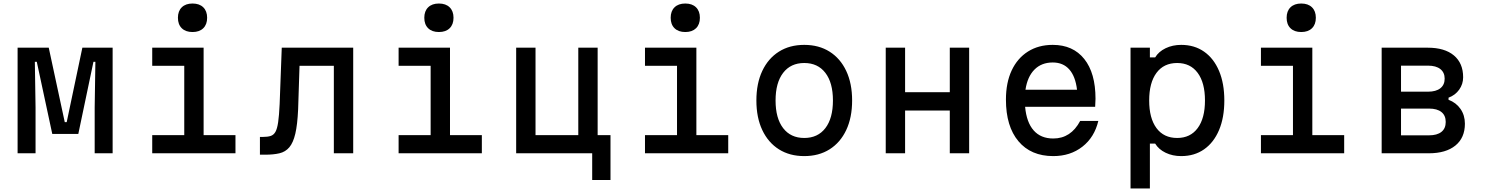

<svg xmlns="http://www.w3.org/2000/svg" viewBox="-20 -871 8440 1091"><path d="M80 0V-600H257L348 -177H359L448 -600H620V0H518V-260L522 -520H511L425 -110H277L189 -520H178L182 -260V0Z M845 -600H1137V-103H1318V0H845V-103H1027V-497H845ZM1074 -689Q1035 -689 1013 -710.5Q991 -732 991 -770Q991 -808 1013 -829.5Q1035 -851 1074 -851Q1113 -851 1135 -829.5Q1157 -808 1157 -770Q1157 -732 1135 -710.5Q1113 -689 1074 -689Z M1457 8V-93H1475Q1501 -93 1518 -98.5Q1535 -104 1545 -121.5Q1555 -139 1560.5 -176.5Q1566 -214 1569 -279L1581 -600H1987V0H1877V-497H1682L1674 -249Q1670 -162 1658 -111Q1646 -60 1624 -34Q1602 -8 1568 0Q1534 8 1487 8Z M2245 -600H2537V-103H2718V0H2245V-103H2427V-497H2245ZM2474 -689Q2435 -689 2413 -710.5Q2391 -732 2391 -770Q2391 -808 2413 -829.5Q2435 -851 2474 -851Q2513 -851 2535 -829.5Q2557 -808 2557 -770Q2557 -732 2535 -710.5Q2513 -689 2474 -689Z M3345 152V0H2913V-600H3023V-103H3266V-600H3376V-103H3449V152Z M3645 -600H3937V-103H4118V0H3645V-103H3827V-497H3645ZM3874 -689Q3835 -689 3813 -710.5Q3791 -732 3791 -770Q3791 -808 3813 -829.5Q3835 -851 3874 -851Q3913 -851 3935 -829.5Q3957 -808 3957 -770Q3957 -732 3935 -710.5Q3913 -689 3874 -689Z M4550 16Q4467 16 4406 -22.5Q4345 -61 4311.5 -132Q4278 -203 4278 -300Q4278 -397 4311.5 -468Q4345 -539 4406 -577.5Q4467 -616 4550 -616Q4633 -616 4694 -577.5Q4755 -539 4788.5 -468Q4822 -397 4822 -300Q4822 -203 4788.5 -132Q4755 -61 4694 -22.5Q4633 16 4550 16ZM4550 -87Q4627 -87 4670 -143Q4713 -199 4713 -300Q4713 -401 4670 -457Q4627 -513 4550 -513Q4473 -513 4430 -457Q4387 -401 4387 -300Q4387 -199 4430 -143Q4473 -87 4550 -87Z M5013 0V-600H5123V-347H5377V-600H5487V0H5377V-243H5123V0Z M6221 -184Q6199 -91 6130.5 -37.5Q6062 16 5965 16Q5838 16 5767 -68.5Q5696 -153 5696 -305Q5696 -401 5728.5 -470.5Q5761 -540 5821 -578Q5881 -616 5962 -616Q6077 -616 6141 -536Q6205 -456 6205 -310Q6205 -299 6204 -287Q6203 -275 6203 -264H5805Q5813 -176 5853.5 -130Q5894 -84 5965 -84Q6065 -84 6118 -184ZM5962 -516Q5898 -516 5858 -475.5Q5818 -435 5807 -361H6100Q6091 -437 6056 -476.5Q6021 -516 5962 -516Z M6404 200V-600H6514V-545H6544Q6564 -578 6603.5 -597Q6643 -616 6692 -616Q6767 -616 6822 -577.5Q6877 -539 6907 -468Q6937 -397 6937 -300Q6937 -203 6907 -132Q6877 -61 6822 -22.5Q6767 16 6692 16Q6643 16 6603.5 -3Q6564 -22 6544 -55H6514V200ZM6669 -87Q6744 -87 6785.5 -143Q6827 -199 6827 -300Q6827 -401 6785.5 -457Q6744 -513 6669 -513Q6593 -513 6551.5 -457Q6510 -401 6510 -300Q6510 -199 6551.5 -143Q6593 -87 6669 -87Z M7145 -600H7437V-103H7618V0H7145V-103H7327V-497H7145ZM7374 -689Q7335 -689 7313 -710.5Q7291 -732 7291 -770Q7291 -808 7313 -829.5Q7335 -851 7374 -851Q7413 -851 7435 -829.5Q7457 -808 7457 -770Q7457 -732 7435 -710.5Q7413 -689 7374 -689Z M7831 0V-600H8093Q8189 -600 8241.5 -556Q8294 -512 8294 -432Q8294 -393 8271.5 -361.5Q8249 -330 8211 -316V-304Q8254 -288 8279 -252Q8304 -216 8304 -168Q8304 -88 8250 -44Q8196 0 8099 0ZM7941 -350H8094Q8140 -350 8164.5 -369.5Q8189 -389 8189 -424Q8189 -459 8164.5 -478.5Q8140 -498 8094 -498H7941ZM7941 -102H8100Q8146 -102 8170.5 -121.5Q8195 -141 8195 -178Q8195 -215 8170.5 -234.5Q8146 -254 8100 -254H7941Z"/></svg>

Font: Martian Mono
Style: Regular
Weight: 400
Monospace: yes
Designer: Roman Shamin
Foundry: Evil Martians
Version: Version 1.000; ttfautohint (v1.8.4.7-5d5b)